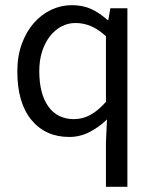

<svg xmlns="http://www.w3.org/2000/svg" viewBox="-20 -518 595 743"><path d="M390 205V32L394 -56Q365 -27 327.5 -7.5Q290 12 248 12Q156 12 101.5 -54Q47 -120 47 -242Q47 -301 64.5 -348.5Q82 -396 111 -429Q140 -462 178 -480Q216 -498 258 -498Q300 -498 332 -483.5Q364 -469 397 -440H399L407 -486H473V205ZM266 -57Q300 -57 330 -73.5Q360 -90 390 -124V-378Q359 -406 330.5 -417.5Q302 -429 272 -429Q243 -429 217.5 -415.5Q192 -402 173 -377.5Q154 -353 143 -319Q132 -285 132 -243Q132 -155 167 -106Q202 -57 266 -57Z"/></svg>

Font: Giro Regular
Style: Regular
Weight: 400
Designer: Paul D. Hunt
Foundry: Adobe Systems Incorporated
Version: Version 1.000;PS 1.0;hotconv 1.0.88;makeotf.lib2.5.647800